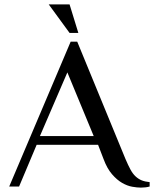

<svg xmlns="http://www.w3.org/2000/svg" viewBox="-20 -850 702 875"><path d="M662 0Q645 5 622 5Q605 5 582.5 1Q560 -3 536.5 -16.5Q513 -30 490.5 -56Q468 -82 452 -125L427 -190H147L67 0H22L302 -660H332L552 -125Q564 -97 574.5 -77.5Q585 -58 598 -46Q611 -34 626 -28Q641 -22 662 -20ZM162 -230H407L287 -520ZM202 -830H297L337 -700H297Z"/></svg>

Font: Philosopher
Style: Regular
Weight: 400
Designer: Jovanny Lemonad
Foundry: Jovanny Lemonad
Version: Version 1.000